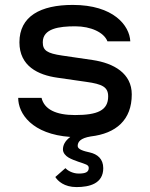

<svg xmlns="http://www.w3.org/2000/svg" viewBox="-20 -544 609 781"><path d="M246 140 205 176C215 192 241 217 291 217C344 217 400 203 400 140C400 102 376 83 345 76C322 71 296 64 296 50C296 33 307 18 349 11C452 -1 516 -56 516 -160C516 -245 444 -287 356 -300L233 -318C171 -327 154 -339 154 -372C154 -428 220 -437 286 -437C350 -437 403 -412 417 -376H510C507 -440 442 -524 276 -524C145 -524 59 -478 59 -372C59 -275 135 -239 213 -228L331 -211C396 -202 420 -190 420 -152C420 -95 377 -76 285 -76C208 -76 160 -99 149 -146H54C54 -82 110 2 266 13C243 30 236 48 236 64C236 78 247 90 259 97C269 103 287 110 299 114C328 124 341 126 341 139C341 156 328 162 300 162C274 162 253 148 246 140Z"/></svg>

Font: Hibana 45 SubMedium
Style: Regular
Weight: 500
Width: 6
Designer: pygmalion
Foundry: ybstudio
Version: Version 2021.007;FEAKit 1.0